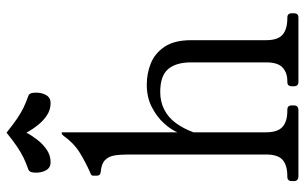

<svg xmlns="http://www.w3.org/2000/svg" viewBox="-188 -720 908 571"><g transform="rotate(-90 265.5 -434.0)"><path d="M225 -33Q238 -33 238 -20V-13Q238 0 223 0H28Q13 0 13 -13V-20Q13 -33 26 -33H28Q60 -33 76 -47Q92 -61 92 -96V-506Q92 -531 89 -548Q86 -565 75 -575.5Q64 -586 40 -588Q29 -589 29 -600V-610Q29 -615 33 -617Q37 -619 42 -621Q71 -634 98.5 -651Q126 -668 148 -699Q152 -704 155 -704H156Q158 -704 158 -703V-360Q166 -379 185 -400Q204 -421 233 -436Q262 -451 300 -451Q333 -451 363 -439Q393 -427 412.5 -398Q432 -369 432 -319V-96Q432 -61 448.5 -47Q465 -33 497 -33H499Q512 -33 512 -20V-13Q512 0 499 0H308Q295 0 295 -13V-20Q295 -33 308 -33H311Q335 -33 350.5 -47Q366 -61 366 -96V-319Q366 -364 346 -387.5Q326 -411 278 -411Q249 -411 225.5 -399Q202 -387 185.5 -364.5Q169 -342 158 -312V-97Q158 -62 174 -47.5Q190 -33 222 -33ZM157 -809Q148 -792 135 -775.5Q122 -759 105.5 -748Q89 -737 69 -737Q53 -737 45.5 -750Q38 -763 38 -780Q38 -788 39.5 -794Q41 -800 47 -803Q67 -810 82.5 -817.5Q98 -825 115 -836.5Q132 -848 157 -868Q182 -848 199 -836.5Q216 -825 231.5 -817.5Q247 -810 267 -803Q273 -800 274.5 -794Q276 -788 276 -780Q276 -763 268.5 -750Q261 -737 245 -737Q225 -737 208.5 -748Q192 -759 179 -775.5Q166 -792 157 -809Z"/></g></svg>

Font: Young Serif Light
Style: Regular
Weight: 300
Designer: Bastien Sozeau
Foundry: NBR — Bastien Sozeau
Version: Version 5.001